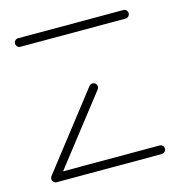

<svg xmlns="http://www.w3.org/2000/svg" viewBox="-84 -592 623 666"><g transform="rotate(-15 228.0 -258.5)"><path d="M432.2 -15.6Q432.2 -9.3 427.8 -4.6Q423.3 0 417 0H39.3Q33 0 28.5 -4.6Q24.1 -9.3 24.1 -15.6Q24.1 -21.9 28.5 -26.3Q33 -30.7 39.3 -30.7H417Q423.3 -30.7 427.8 -26.3Q432.2 -21.9 432.2 -15.6ZM40.7 -2.2Q34.4 -2.2 29.8 -6.7Q25.2 -11.1 25.2 -17.4Q25.2 -22.6 28.5 -26.7L235.9 -293.3Q240.7 -298.9 248.1 -298.9Q254.4 -298.9 258.9 -294.3Q263.3 -289.6 263.3 -283.3Q263.3 -278.1 260 -274.1L52.6 -7.8Q48.9 -2.2 40.7 -2.2ZM432.2 -501.9Q432.2 -495.6 427.8 -490.9Q423.3 -486.3 417 -486.3H39.3Q33 -486.3 28.5 -490.9Q24.1 -495.6 24.1 -501.9Q24.1 -508.1 28.5 -512.6Q33 -517 39.3 -517H417Q423.3 -517 427.8 -512.6Q432.2 -508.1 432.2 -501.9Z"/></g></svg>

Font: 26F Galaxy Hebrew Ultra Light
Style: Regular
Weight: 200
Designer: C₂₉H₂₅N₃O₅
Version: Version 1.000